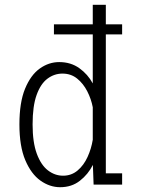

<svg xmlns="http://www.w3.org/2000/svg" viewBox="-20 -770 590 801"><path d="M231 11Q187.5 11 148.8 -16.5Q110 -44 85.5 -101.8Q61 -159.5 61 -251Q61 -342.5 84.5 -399.8Q108 -457 145.8 -484Q183.5 -511 227 -511Q275.5 -511 311 -485.5Q346.5 -460 367 -422V-626.5H205V-668.5H367V-750H421.5V-668.5H489.5V-626.5H421.5V-47H489.5V0H370.5L367.5 -82Q347.5 -42.5 313.2 -15.8Q279 11 231 11ZM116 -251Q116 -176 133.5 -128.8Q151 -81.5 180 -59.2Q209 -37 243 -37Q278 -37 303.8 -58.8Q329.5 -80.5 345.2 -115Q361 -149.5 367 -187V-322.5Q360.5 -357 344 -389.2Q327.5 -421.5 301.8 -442.2Q276 -463 240.5 -463Q206.5 -463 178 -441.8Q149.5 -420.5 132.8 -374Q116 -327.5 116 -251Z"/></svg>

Font: Trispace SemiCondensed ExtraLight
Style: Regular
Weight: 200
Width: 4
Designer: Tyler Finck
Foundry: Etcetera Type Company
Version: Version 1.210; ttfautohint (v1.8.3)